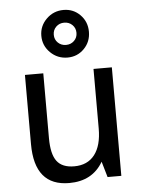

<svg xmlns="http://www.w3.org/2000/svg" viewBox="-55 -821 646 876"><g transform="rotate(-5 268.0 -382.5)"><path d="M230 -704.5Q215 -690 215 -668Q215 -646 230 -631.5Q245 -617 267 -617Q289 -617 304 -631.5Q319 -646 319 -668Q319 -690 304 -704.5Q289 -719 267 -719Q245 -719 230 -704.5ZM269 -559Q223 -559 190.5 -591Q158 -623 158 -668Q158 -713 190.5 -745Q223 -777 269 -777Q314 -777 345 -745.5Q376 -714 376 -668Q376 -622 345 -590.5Q314 -559 269 -559ZM256 -62Q317 -62 349.5 -104Q382 -146 382 -224V-497H466V0H403L382 -72Q333 12 227 12Q68 12 68 -180V-497H152V-200Q152 -127 176.5 -94.5Q201 -62 256 -62Z"/></g></svg>

Font: Atkinson Hyperlegible Pro
Style: Regular
Weight: 400
Designer: Elliott Scott, Megan Eiswerth, Linus Boman, Theodore Petrosky, Jacob Perez
Foundry: Braille Institute
Version: Version 1.5.1